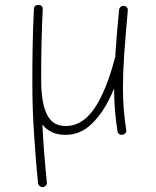

<svg xmlns="http://www.w3.org/2000/svg" viewBox="-20 -526 629 774"><path d="M495.1 -482.9C496.6 -494.6 488.8 -501.5 479.5 -502C471.2 -503.4 461.4 -497.6 460 -486.3C452.6 -411.6 447.8 -349.1 444.3 -294.9C443.8 -294.4 443.8 -293.5 443.4 -292.5C427.7 -231.9 405.3 -165 374 -110.4C342.8 -55.2 300.8 -18.1 245.6 -18.1C217.8 -18.1 196.3 -26.9 182.1 -44.9C153.3 -80.1 146 -140.6 146 -206.5C146 -299.8 147 -384.8 152.3 -488.3C152.3 -500 146.5 -505.9 134.8 -505.9C122.6 -505.9 116.7 -500 116.7 -488.8C111.3 -380.9 110.4 -286.6 110.4 -186.5C110.4 -118.7 112.8 -50.3 117.7 20C122.1 89.8 127.4 153.8 133.3 212.9C134.8 222.2 143.6 229 152.8 228.5C162.6 227.1 170.4 218.3 168.9 209C161.6 138.7 154.8 58.1 150.9 -23.9C170.9 1.5 200.7 17.6 243.2 17.6C274.9 17.6 303.2 8.8 328.1 -8.8C377 -43.9 413.1 -104 439.9 -168.9C439.9 -105 445.3 -52.7 453.6 3.4C455.1 15.1 466.3 19 475.6 17.1C483.9 15.1 490.7 7.8 488.8 -2.4C480.5 -57.1 475.6 -108.4 475.6 -172.4C475.6 -210.9 477.1 -254.9 480.5 -304.2C483.9 -353.5 488.8 -413.1 495.1 -482.9Z"/></svg>

Font: Mikhak ExtraLight
Style: Regular
Weight: 200
Designer: Amin Abedi
Version: Version 3.2